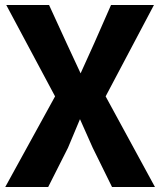

<svg xmlns="http://www.w3.org/2000/svg" viewBox="-20 -747 640 767"><path d="M1 0 200 -362 5 -727H176L245.5 -575.5L302 -454L356.5 -574.5L423.5 -727H595L402 -362L599 0H427.5L350 -157.5L299.5 -271L251.5 -156.5L172.5 0Z"/></svg>

Font: Spline Sans Mono
Style: Regular
Weight: 400
Monospace: yes
Designer: Eben Sorkin, Mirko Velimirovic
Foundry: Sorkin Type
Version: Version 1.004